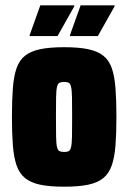

<svg xmlns="http://www.w3.org/2000/svg" viewBox="-20 -696 483 724"><path d="M222 8Q167 8 131.5 0.5Q96 -7 74.5 -24.5Q53 -42 42.5 -72.5Q32 -103 28.5 -148Q25 -193 25 -255Q25 -318 28.5 -363.5Q32 -409 42.5 -439Q53 -469 74.5 -486Q96 -503 131.5 -510.5Q167 -518 222 -518Q277 -518 312.5 -510.5Q348 -503 369.5 -486Q391 -469 401.5 -439Q412 -409 415.5 -363.5Q419 -318 419 -255Q419 -193 415.5 -148Q412 -103 401.5 -72.5Q391 -42 369.5 -24.5Q348 -7 312.5 0.5Q277 8 222 8ZM222 -123Q233 -123 239 -126Q245 -129 248 -141.5Q251 -154 251.5 -181Q252 -208 252 -255Q252 -302 251.5 -329Q251 -356 248 -368.5Q245 -381 239 -384Q233 -387 222 -387Q211 -387 204.5 -384Q198 -381 195 -368.5Q192 -356 191.5 -329Q191 -302 191 -255Q191 -208 191.5 -181Q192 -154 195 -141.5Q198 -129 204.5 -126Q211 -123 222 -123ZM92 -560V-564L132 -676H260V-672L197 -560ZM244 -560V-564L284 -676H412V-672L349 -560Z"/></svg>

Font: Saira Condensed Black
Style: Regular
Weight: 900
Width: 3
Designer: Hector Gatti with collaboration of the Omnibus-Type team
Foundry: Omnibus-Type
Version: Version 1.101